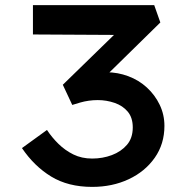

<svg xmlns="http://www.w3.org/2000/svg" viewBox="-20 -722 741 752"><path d="M341 10Q247 10 180.5 -30.5Q114 -71 66 -142L164 -213Q183 -184 209 -158.5Q235 -133 267.5 -117Q300 -101 341 -101Q382 -101 418 -114.5Q454 -128 477 -154.5Q500 -181 500 -223Q500 -261 480.5 -284.5Q461 -308 429 -319Q397 -330 363 -330Q345 -330 327.5 -327.5Q310 -325 294.5 -320.5Q279 -316 263 -311L226 -390L457 -615L468 -585L109 -587V-702H584L608 -634L346 -377L316 -430Q327 -434 350.5 -436.5Q374 -439 397 -439Q441 -439 482.5 -423.5Q524 -408 555.5 -379Q587 -350 605.5 -311.5Q624 -273 624 -229Q624 -158 586 -104Q548 -50 484 -20Q420 10 341 10Z"/></svg>

Font: Lexend Mega Medium
Style: Regular
Weight: 500
Version: Version 1.007